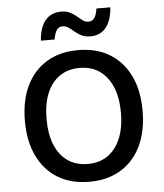

<svg xmlns="http://www.w3.org/2000/svg" viewBox="-59 -927 844 988"><g transform="rotate(-5 363.0 -432.5)"><path d="M363 -670Q457 -670 525 -629Q593 -588 630 -512Q667 -436 667 -330Q667 -225 630 -148.5Q593 -72 525 -31Q457 10 363 10Q269 10 201 -31Q133 -72 96 -148.5Q59 -225 59 -330Q59 -436 96 -512Q133 -588 201 -629Q269 -670 363 -670ZM363 -578Q303 -578 260 -548.5Q217 -519 194 -464Q171 -409 171 -330Q171 -252 194 -196.5Q217 -141 260 -111.5Q303 -82 363 -82Q423 -82 465.5 -111.5Q508 -141 531.5 -196.5Q555 -252 555 -330Q555 -409 531.5 -464Q508 -519 465.5 -548.5Q423 -578 363 -578ZM548 -875Q543 -806 513.5 -770.5Q484 -735 434 -735Q406 -735 386.5 -745Q367 -755 352.5 -767.5Q338 -780 324.5 -789.5Q311 -799 295 -799Q274 -799 263.5 -782.5Q253 -766 248 -735H177Q182 -804 212 -839.5Q242 -875 294 -875Q321 -875 340 -865Q359 -855 373.5 -842.5Q388 -830 401 -820.5Q414 -811 430 -811Q450 -811 461 -827.5Q472 -844 476 -875Z"/></g></svg>

Font: Kantumruy Pro Medium
Style: Regular
Weight: 500
Designer: Sovichet Tep
Foundry: Sovichet Tep
Version: Version 1.002